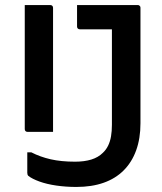

<svg xmlns="http://www.w3.org/2000/svg" viewBox="-20 -720 640 760"><path d="M78 -700Q104 -700 129 -700Q154 -700 179 -700Q184 -700 187 -697Q190 -694 190 -689Q190 -628 190 -566.5Q190 -505 190 -443.5Q190 -382 190 -320.5Q190 -259 190 -198Q165 -198 140 -198Q115 -198 89 -198Q84 -198 81 -201Q78 -204 78 -209Q78 -273 78 -338Q78 -403 78 -467.5Q78 -532 78 -597Q78 -623 78 -648.5Q78 -674 78 -700ZM277 -80Q314 -80 341.5 -88.5Q369 -97 387 -115Q400 -127 408 -143.5Q416 -160 419.5 -180.5Q423 -201 423 -226Q423 -274 423 -323Q423 -372 423 -422.5Q423 -473 423 -525Q423 -577 423 -632L440 -590L408 -622L452 -604Q431 -604 412 -604Q393 -604 374 -604Q355 -604 336 -604Q317 -604 296 -604Q291 -604 288 -607Q285 -610 285 -615Q285 -637 285 -657.5Q285 -678 285 -700Q327 -700 366 -700Q405 -700 444 -700Q483 -700 525 -700Q529 -700 531 -698.5Q533 -697 534.5 -695Q536 -693 536 -689Q536 -632 536 -575Q536 -518 536 -461Q536 -404 536 -347Q536 -290 536 -232Q536 -172 519 -125Q502 -78 469.5 -45.5Q437 -13 390 3.5Q343 20 282 20Q241 20 203 14.5Q165 9 136 -1.5Q107 -12 92 -24Q90 -26 89 -29Q88 -32 88 -36Q88 -57 88 -76Q88 -95 88 -117H104Q139 -99 180.5 -89.5Q222 -80 277 -80Z"/></svg>

Font: Recursive Monospace Medium
Style: Regular
Weight: 500
Version: Version 1.047